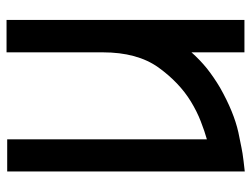

<svg xmlns="http://www.w3.org/2000/svg" viewBox="-110 -656 765 584"><g transform="rotate(-90 272.0 -363.5)"><path d="M405.3 -725.6Q438.5 -725.6 503.9 -725.6Q503.9 -484.4 503.9 -2Q470.7 -2 405.3 -2Q405.3 -55.7 405.3 -163.1Q382.8 -137.7 356.4 -116.2Q329.1 -94.7 297.9 -76.2Q223.6 -34.2 162.1 -20.5Q100.6 -7.8 97.7 -7.8Q79.1 -4.9 43 -1Q43 -242.2 43 -723.6Q75.2 -723.6 140.6 -723.6Q140.6 -521.5 140.6 -116.2Q165 -123 195.3 -134.8Q225.6 -146.5 255.9 -165Q313.5 -200.2 359.4 -263.7Q405.3 -328.1 405.3 -432.6Q405.3 -436.5 405.3 -440.4Q405.3 -444.3 405.3 -447.3Q405.3 -517.6 405.3 -586.9Q405.3 -656.2 405.3 -725.6Z"/></g></svg>

Font: Oishi
Style: Regular
Weight: 400
Designer: bBranding
Version: Version 1.0